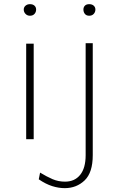

<svg xmlns="http://www.w3.org/2000/svg" viewBox="-20 -686 599 946"><path d="M127.5 -608.5Q114.5 -608.5 105.8 -617.5Q97 -626.5 97 -639Q97 -650.5 105.8 -658Q114.5 -665.5 127.5 -665.5Q142 -665.5 150 -658Q158 -650.5 158 -639Q158 -626.5 150 -617.5Q142 -608.5 127.5 -608.5ZM109 0V-471H146V0ZM419.5 -608.5Q405.5 -608.5 398.2 -617.5Q391 -626.5 391 -639Q391 -650.5 398.2 -658Q405.5 -665.5 419.5 -665.5Q433.5 -665.5 441.8 -658Q450 -650.5 450 -639Q450 -626.5 441.8 -617.5Q433.5 -608.5 419.5 -608.5ZM299 241Q269 241 237.2 231Q205.5 221 171 197.5L177.5 164.5Q210.5 184.5 239 196.8Q267.5 209 300.5 209Q348 209 375 175.5Q402 142 402 78.5V-473H437V78.5Q437 164.5 397 202.8Q357 241 299 241Z"/></svg>

Font: Karla ExtraLight
Style: Regular
Weight: 250
Designer: Jonathan Pinhorn
Version: Version 2.004;gftools[0.9.33]